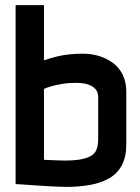

<svg xmlns="http://www.w3.org/2000/svg" viewBox="-20 -720 547 751"><path d="M152 -484V-700H41V0Q61 1 82 2.5Q103 4 123.5 5.5Q144 7 164 8Q184 9 203 10Q222 11 239 11Q291 11 334 3Q377 -5 408.5 -23.5Q440 -42 457 -74.5Q474 -107 474 -156V-360Q474 -399 460 -427.5Q446 -456 421.5 -474Q397 -492 367 -501Q337 -510 306 -510Q278 -510 252.5 -507.5Q227 -505 202.5 -499Q178 -493 152 -484ZM152 -95V-372Q159 -376 177 -381.5Q195 -387 221 -391.5Q247 -396 277 -396Q294 -396 309 -393.5Q324 -391 336.5 -384.5Q349 -378 356.5 -367.5Q364 -357 364 -341V-175Q364 -156 359.5 -140.5Q355 -125 342 -114.5Q329 -104 302.5 -98Q276 -92 231 -92Q223 -92 210 -92.5Q197 -93 184 -93.5Q171 -94 161.5 -94.5Q152 -95 152 -95Z"/></svg>

Font: Advent Pro Expanded
Style: Bold
Weight: 700
Width: 7
Designer: VivaRado, Andreas Kalpakidis
Foundry: VivaRado, Andreas Kalpakidis
Version: Version 3.000